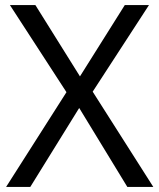

<svg xmlns="http://www.w3.org/2000/svg" viewBox="-20 -734 626 754"><path d="M582 0H480L291 -310L99 0H4L241 -372L19 -714H119L294 -434L470 -714H565L344 -374Z"/></svg>

Font: Noto Sans Test
Style: Regular
Weight: 400
Version: Version 1.002; ttfautohint (v1.8.4.7-5d5b)